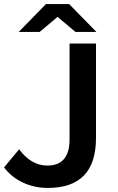

<svg xmlns="http://www.w3.org/2000/svg" viewBox="-33 -914 580 944"><path d="M-13 -91 61 -180Q120 -100 200 -100Q309 -100 309 -229V-700H439V-236Q439 -112 379.5 -51Q320 10 203 10Q136 10 79.5 -16.5Q23 -43 -13 -91ZM338 -757 250 -831 162 -757H59L193 -894H307L441 -757Z"/></svg>

Font: CMG Sans SemiBold
Style: Regular
Weight: 600
Designer: Julieta Ulanovsky
Foundry: Julieta Ulanovsky
Version: Version 7.200